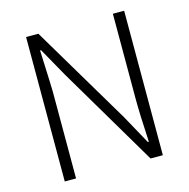

<svg xmlns="http://www.w3.org/2000/svg" viewBox="-107 -833 921 936"><g transform="rotate(-15 353.5 -364.5)"><path d="M106 0V-729H168L466 -228L547 -81H552Q544 -225 544 -297V-729H601V0H539L242 -502L160 -648H155Q163 -461 163 -437V0Z"/></g></svg>

Font: Noto Sans Korean Light
Style: Regular
Weight: 300
Designer: Ryoko NISHIZUKA  (kana & ideographs); Paul D. Hunt (Latin, Greek & Cyrillic); Wenlong ZHANG  (bopomofo); Sandoll Communi
Foundry: Adobe Systems Incorporated
Version: Version 1.000;PS 1;hotconv 1.0.78;makeotf.lib2.5.61930